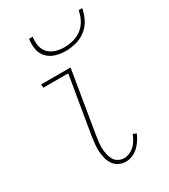

<svg xmlns="http://www.w3.org/2000/svg" viewBox="-184 -830 818 927"><g transform="rotate(-30 225.0 -366.0)"><path d="M240 8Q220 8 202.5 -0.5Q185 -9 174 -24.5Q163 -40 158 -59Q153 -78 151.5 -97.5Q150 -117 152 -137.5Q154 -158 157 -179L211 -501H72L71 -520H235L178 -176Q175 -158 173 -140.5Q171 -123 171.5 -106Q172 -89 175.5 -72.5Q179 -56 186.5 -42Q194 -28 209 -19.5Q224 -11 241 -11Q257 -11 272.5 -18Q288 -25 300 -36.5Q312 -48 320 -62.5Q328 -77 335 -92L353 -84Q345 -66 334 -49.5Q323 -33 309 -20Q295 -7 276.5 0.5Q258 8 240 8ZM256 -600Q227 -600 200 -608Q173 -616 154.5 -635.5Q136 -655 131 -683Q126 -711 131 -740H151Q147 -715 151.5 -690.5Q156 -666 172 -649.5Q188 -633 211 -626Q234 -619 259 -619Q284 -619 310 -626Q336 -633 357 -649.5Q378 -666 390.5 -690.5Q403 -715 407 -740H427Q422 -711 408 -683Q394 -655 369.5 -635.5Q345 -616 315 -608Q285 -600 256 -600Z"/></g></svg>

Font: Iosevka Etoile Thin
Style: Italic
Weight: 100
Italic angle: -9°
Designer: Belleve Invis
Foundry: Belleve Invis
Version: Version 22.1.2; ttfautohint (v1.8.4)